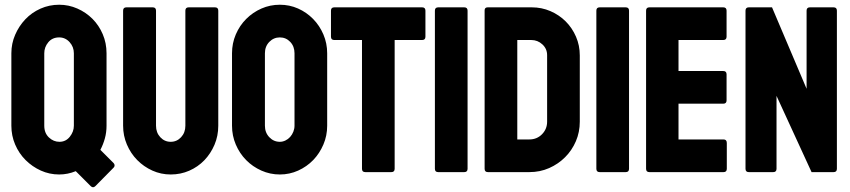

<svg xmlns="http://www.w3.org/2000/svg" viewBox="-20 -727 3592 811"><path d="M231 -128Q258 -128 275 -149.5Q292 -171 292 -196V-502Q292 -529 274 -549Q256 -569 230 -569Q201 -569 184 -548.5Q167 -528 167 -502V-196Q167 -165 186.5 -146.5Q206 -128 231 -128ZM300 -4Q266 10 230 10Q189 10 152.5 -6.5Q116 -23 88 -51Q60 -79 44 -116.5Q28 -154 28 -196V-502Q28 -543 44 -580Q60 -617 87 -645.5Q114 -674 151 -690.5Q188 -707 230 -707Q270 -707 306.5 -691Q343 -675 370.5 -647.5Q398 -620 414 -582.5Q430 -545 430 -502V-196Q430 -168 423 -142.5Q416 -117 404 -94L460 -38Q464 -34 464 -28Q464 -23 460 -19L383 59Q378 64 373 64Q368 64 363 59Z M701 10Q660 10 623.5 -6.5Q587 -23 559.5 -51Q532 -79 516 -116.5Q500 -154 500 -196V-682Q500 -696 514 -696H625Q639 -696 639 -682V-196Q639 -167 657 -147.5Q675 -128 701 -128Q727 -128 745 -147.5Q763 -167 763 -196V-682Q763 -696 777 -696H888Q902 -696 902 -682V-196Q902 -153 886 -115.5Q870 -78 843 -50Q816 -22 779.5 -6Q743 10 701 10Z M1162 -128Q1174 -128 1185.5 -133.5Q1197 -139 1205.5 -148.5Q1214 -158 1219 -170.5Q1224 -183 1224 -196V-502Q1224 -531 1206 -550Q1188 -569 1162 -569Q1136 -569 1117.5 -550Q1099 -531 1099 -502V-196Q1099 -167 1117.5 -147.5Q1136 -128 1162 -128ZM1162 10Q1121 10 1084 -6.5Q1047 -23 1019.5 -51Q992 -79 976 -116.5Q960 -154 960 -196V-502Q960 -544 976 -581.5Q992 -619 1020 -647Q1048 -675 1084.5 -691Q1121 -707 1162 -707Q1203 -707 1239 -691Q1275 -675 1302.5 -647Q1330 -619 1346 -581.5Q1362 -544 1362 -502V-196Q1362 -154 1346 -116.5Q1330 -79 1303 -51Q1276 -23 1239.5 -6.5Q1203 10 1162 10Z M1523 0Q1509 0 1509 -14V-558H1392Q1378 -558 1378 -572V-682Q1378 -696 1392 -696H1763Q1777 -696 1777 -682V-572Q1777 -558 1763 -558H1647V-14Q1647 0 1633 0Z M1831 0Q1817 0 1817 -14V-682Q1817 -696 1831 -696H1941Q1955 -696 1955 -682V-14Q1955 0 1941 0Z M2165 -138H2216Q2248 -138 2269.5 -160Q2291 -182 2291 -213V-494Q2291 -521 2271 -539.5Q2251 -558 2224 -558H2165ZM2041 0Q2027 0 2027 -14V-683Q2027 -696 2040 -696H2226Q2268 -696 2305 -680Q2342 -664 2369.5 -636.5Q2397 -609 2413 -572Q2429 -535 2429 -493V-213Q2429 -169 2412.5 -130.5Q2396 -92 2367 -63Q2338 -34 2299.5 -17Q2261 0 2216 0Z M2513 0Q2499 0 2499 -14V-682Q2499 -696 2513 -696H2623Q2637 -696 2637 -682V-14Q2637 0 2623 0Z M2723 0Q2709 0 2709 -14V-682Q2709 -696 2723 -696H3035Q3049 -696 3049 -682V-572Q3049 -558 3035 -558H2846V-427H3035Q3049 -427 3049 -413V-303Q3049 -289 3035 -289H2846V-138H3036Q3050 -138 3050 -123V-14Q3050 0 3036 0Z M3143 0Q3129 0 3129 -14V-682Q3129 -696 3143 -696H3241L3387 -352V-682Q3387 -696 3401 -696H3501Q3515 -696 3515 -682V-14Q3515 0 3501 0H3408L3260 -322V-14Q3260 0 3246 0Z"/></svg>

Font: AL Dynamic
Style: Bold
Weight: 700
Version: Version 1.000; ttfautohint (v1.8.2) -l 8 -r 50 -G 200 -x 14 